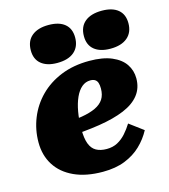

<svg xmlns="http://www.w3.org/2000/svg" viewBox="-117 -879 866 985"><g transform="rotate(-15 315.5 -386.0)"><path d="M308 14Q219 14 156 -15Q93 -44 60 -96Q27 -148 27 -217Q27 -284 51.5 -345Q76 -406 122.5 -453Q169 -500 235.5 -527Q302 -554 386 -554Q458 -554 505 -534Q552 -514 574.5 -480.5Q597 -447 597 -405Q597 -354 568.5 -317.5Q540 -281 485 -258Q430 -235 350.5 -222.5Q271 -210 168 -205L171 -278Q231 -280 275.5 -287.5Q320 -295 349.5 -309Q379 -323 393.5 -345.5Q408 -368 408 -402Q408 -420 404 -432Q400 -444 390.5 -450Q381 -456 366 -456Q340 -456 320 -439Q300 -422 286 -391Q272 -360 264.5 -318Q257 -276 257 -226Q257 -177 268 -148Q279 -119 301.5 -106.5Q324 -94 357 -94Q390 -94 415 -107.5Q440 -121 460 -143.5Q480 -166 496 -192L570 -137Q547 -94 511.5 -60Q476 -26 426 -6Q376 14 308 14ZM226 -586Q285 -586 316.5 -613Q348 -640 348 -689Q348 -736 318 -761Q288 -786 232 -786Q175 -786 143 -759.5Q111 -733 111 -683Q111 -636 141.5 -611Q172 -586 226 -586ZM509 -586Q567 -586 599 -613Q631 -640 631 -689Q631 -736 601 -761Q571 -786 515 -786Q457 -786 425 -759.5Q393 -733 393 -683Q393 -636 423.5 -611Q454 -586 509 -586Z"/></g></svg>

Font: Roboto Serif Black
Style: Italic
Weight: 900
Italic angle: -10°
Version: Version 1.008